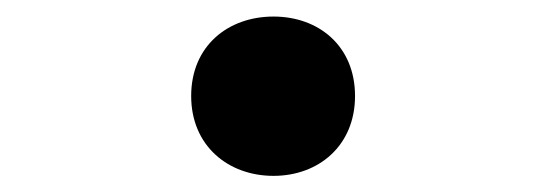

<svg xmlns="http://www.w3.org/2000/svg" viewBox="-20 -446 660 232"><path d="M310.5 -233.5C365 -233.5 409 -270 409 -330C409 -390.5 365 -426 310.5 -426C255.5 -426 211 -390.5 211 -330C211 -270 255.5 -233.5 310.5 -233.5Z"/></svg>

Font: Monaspace Krypton Medium
Style: Regular
Weight: 500
Designer: Riley Cran & the Lettermatic Team
Foundry: Lettermatic
Version: Version 1.101 (Monaspace Krypton)